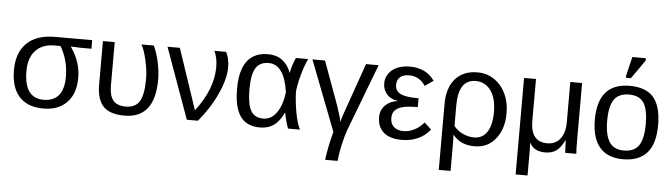

<svg xmlns="http://www.w3.org/2000/svg" viewBox="-54 -986 4997 1427"><g transform="rotate(5 2444.5 -272.5)"><path d="M523 -240Q523 -122 459.5 -56Q396 10 284 10Q166 10 104 -58Q42 -126 42 -256Q42 -386 114.5 -457Q187 -528 324 -528H602V-464H521L449 -467V-465Q489 -405 506 -351.5Q523 -298 523 -240ZM431 -238Q431 -363 371 -464H327Q236 -464 185.5 -410Q135 -356 135 -257Q135 -55 280 -55Q355 -55 393 -101.5Q431 -148 431 -238Z M1116 -279Q1116 10 889 10Q780 10 731 -41.5Q682 -93 682 -205V-528H770V-202Q770 -130 798.5 -94Q827 -58 893 -58Q965 -58 995.5 -108.5Q1026 -159 1026 -277Q1026 -337 1009 -413Q992 -488 970 -528H1062Q1088 -471 1102 -403.5Q1116 -336 1116 -279Z M1626 -413Q1626 -328 1575 -217Q1525 -105 1437 0H1354L1164 -528H1256L1408 -75Q1538 -244 1538 -409Q1538 -475 1514 -528H1601Q1626 -482 1626 -413Z M2076 -116Q2045 -49 2002.5 -19.5Q1960 10 1900 10Q1800 10 1753 -57Q1706 -124 1706 -262Q1706 -401 1758.5 -469.5Q1811 -538 1914 -538Q1977 -538 2020 -506Q2063 -474 2085 -414H2086Q2096 -472 2122 -528H2213Q2189 -477 2168 -402Q2148 -327 2144 -279Q2145 -240 2149.5 -201Q2154 -162 2160.5 -125.5Q2167 -89 2176.5 -57Q2186 -25 2198 0H2109Q2103 -15 2098 -32Q2093 -49 2089 -65Q2085 -81 2082 -94.5Q2079 -108 2078 -116ZM1798 -265Q1798 -156 1826 -107Q1854 -58 1918 -58Q1978 -58 2018 -114Q2058 -170 2070 -267Q2041 -473 1924 -473Q1857 -473 1827.5 -424.5Q1798 -376 1798 -265Z M2245 -528H2339L2459 -199Q2462 -188 2467 -173Q2472 -158 2477.5 -141.5Q2483 -125 2487 -109.5Q2491 -94 2492 -83Q2497 -105 2506.5 -134Q2516 -163 2529 -198L2645 -528H2739L2548 -26Q2540 -4 2532.5 23.5Q2525 51 2517 84Q2510 117 2505 147.5Q2500 178 2497 207H2404Q2416 111 2447 -5Z M2965 -56Q3007 -56 3048 -77.5Q3089 -99 3117 -134L3169 -85Q3130 -37 3076.5 -13.5Q3023 10 2959 10Q2869 10 2822.5 -30.5Q2776 -71 2776 -144Q2776 -171 2785.5 -194Q2795 -217 2812.5 -234Q2830 -251 2853.5 -261.5Q2877 -272 2905 -275V-276Q2853 -282 2822.5 -315.5Q2792 -349 2792 -397Q2792 -428 2805 -454Q2818 -480 2841.5 -499Q2865 -518 2898 -528Q2931 -538 2972 -538Q3094 -538 3156 -448L3093 -405Q3048 -473 2972 -473Q2927 -473 2904 -452Q2881 -431 2881 -395Q2881 -373 2890 -356.5Q2899 -340 2919 -329.5Q2939 -319 2972.5 -314Q3006 -309 3056 -309V-243Q2980 -243 2944 -233Q2907 -224 2887 -203Q2867 -182 2867 -146Q2867 -103 2893.5 -79.5Q2920 -56 2965 -56Z M3717 -252Q3717 -136 3657 -63Q3599 10 3503 10Q3449 10 3410.5 -6.5Q3372 -23 3340 -60H3338Q3339 -46 3339.5 -31Q3340 -16 3340 0V208H3252V-284Q3252 -404 3311 -471.5Q3370 -539 3475 -539Q3527 -540 3571.5 -519Q3616 -498 3649 -459.5Q3682 -421 3700 -368Q3718 -315 3717 -252ZM3623 -256Q3623 -359 3581 -416.5Q3539 -474 3469 -474Q3340 -474 3340 -282V-127Q3367 -93 3408 -74Q3449 -55 3492 -55Q3555 -55 3589 -107Q3623 -159 3623 -256Z M4178 0Q4176 -6 4175 -40Q4174 -57 4174 -70Q4174 -83 4173 -93H4171Q4142 -35 4109.5 -12.5Q4077 10 4028 10Q3945 10 3913 -50H3911Q3912 -39 3912.5 -24.5Q3913 -10 3913 10V192H3824V-528H3913V-214Q3913 -59 4038 -59Q4099 -59 4134 -103.5Q4169 -148 4169 -227V-528H4257V-114Q4257 -21 4260 0Z M4847 -265Q4847 -125 4786.5 -57.5Q4726 10 4609 10Q4492 10 4433.5 -60Q4375 -130 4375 -265Q4375 -538 4612 -538Q4733 -538 4790 -472Q4847 -406 4847 -265ZM4755 -265Q4755 -374 4722.5 -423.5Q4690 -473 4613 -473Q4535 -473 4501 -423Q4467 -373 4467 -265Q4467 -159 4501 -107Q4535 -55 4608 -55Q4687 -55 4721 -105.5Q4755 -156 4755 -265ZM4578 -595V-611L4612 -753H4713V-735L4615 -595Z"/></g></svg>

Font: Libra Sans
Style: Regular
Weight: 400
Foundry: Context Ltd
Version: Version 1.000; ttfautohint (v1.3)